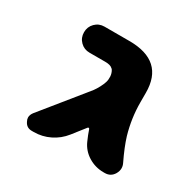

<svg xmlns="http://www.w3.org/2000/svg" viewBox="-120 -683 816 798"><g transform="rotate(30 288.0 -284.0)"><path d="M277.3 -412.1Q267.6 -421.9 242.2 -421.9H167Q140.6 -421.9 122.6 -439.9Q104.5 -458 104.5 -484.4Q104.5 -510.7 122.6 -528.8Q140.6 -546.9 167 -546.9H286.1Q453.1 -546.9 453.1 -394.5V-349.6Q453.1 -273.4 474.6 -199.2Q488.3 -154.3 516.6 -95.7Q522.5 -84 522.5 -72.3Q522.5 -58.6 514.6 -44.9Q500 -20.5 471.7 -20.5H465.8Q425.8 -20.5 392.6 -41Q359.4 -61.5 343.8 -96.7Q332 -123 324.2 -146.5Q323.2 -149.4 320.3 -149.9Q317.4 -150.4 315.4 -147.5L268.6 -87.9Q243.2 -55.7 207 -38.1Q170.9 -20.5 130.9 -20.5H121.1Q95.7 -20.5 85 -43.9Q80.1 -52.7 80.1 -61.5Q80.1 -74.2 89.8 -86.9L239.3 -271.5Q251 -285.2 259.3 -296.4Q267.6 -307.6 275.9 -323.2Q284.2 -338.9 288.1 -351.6Q292 -364.3 291 -379.4Q290 -394.5 282.2 -407.2Q280.3 -410.2 277.3 -412.1Z"/></g></svg>

Font: Gen Jyuu GothicX Heavy
Style: Bold
Weight: 900
Designer: [Source Han Sans]
Ryoko NISHIZUKA  (kana & ideographs); Paul D. Hunt (Latin, Greek & Cyrillic); Wenlong ZHANG  (bopomofo
Version: Version 1.002.20150607